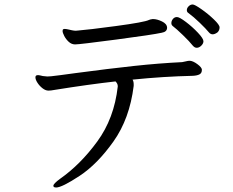

<svg xmlns="http://www.w3.org/2000/svg" viewBox="-20 -790 1040 856"><path d="M928 -637Q919 -637 912 -645Q898 -662 870.5 -688.5Q843 -715 820 -732Q813 -736 813 -745Q813 -754 821 -762Q829 -770 839 -770Q848 -770 878 -749Q908 -728 933.5 -703.5Q959 -679 959 -668Q959 -655 950 -646Q938 -637 928 -637ZM143 -454Q145 -455 151 -455Q155 -455 171 -451Q185 -449 191 -449L208 -450Q237 -453 316 -464Q466 -484 577.5 -496Q689 -508 792 -513Q799 -514 808.5 -516.5Q818 -519 824 -519H827Q841 -518 860 -504Q879 -490 880 -480V-478Q880 -464 869.5 -458.5Q859 -453 840 -452Q708 -449 571 -435Q576 -427 576 -414V-407Q558 -261 486 -159.5Q414 -58 335 -6Q256 46 230 46Q222 46 219 42Q218 41 218 38Q218 29 248 7Q338 -56 413.5 -159Q489 -262 505 -404V-406Q505 -417 495 -427Q378 -414 222 -389Q207 -386 196 -386Q183 -386 169.5 -396.5Q156 -407 147 -421Q138 -435 138 -445Q138 -452 143 -454ZM263 -660Q265 -661 269 -661Q275 -661 285.5 -658.5Q296 -656 301 -655Q311 -653 318 -653L329 -654Q371 -657 497.5 -674Q624 -691 644 -701Q647 -703 660 -705H663Q680 -705 702 -694.5Q724 -684 725 -667Q725 -648 701 -644Q660 -635 497 -613.5Q334 -592 315 -592Q299 -592 286.5 -603.5Q274 -615 266.5 -629.5Q259 -644 259 -652Q259 -659 263 -660ZM769 -714Q780 -714 809 -692Q838 -670 862.5 -644Q887 -618 887 -606Q887 -596 877.5 -586.5Q868 -577 857 -577Q848 -577 840 -586Q825 -605 795.5 -633.5Q766 -662 750 -674Q744 -679 744 -687Q744 -697 751 -705.5Q758 -714 769 -714Z"/></svg>

Font: Iansui 0.93
Style: Regular
Weight: 400
Designer: But Ko / Fontworks Inc.
Foundry: zi-hi.com / Fontworks Inc.
Version: Version 0.931